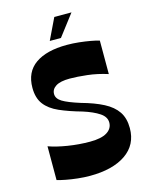

<svg xmlns="http://www.w3.org/2000/svg" viewBox="-130 -957 806 1049"><g transform="rotate(-15 273.0 -432.5)"><path d="M63.3 -13V-204.3Q107.4 -188.3 170.1 -178.3Q232.9 -168.3 294.9 -168.3Q359.2 -168.3 391.1 -188.3Q423 -208.4 423 -242.6Q423 -274.8 389.2 -297.2Q355.4 -319.7 298.2 -337.9Q224.8 -358.5 172.6 -381.5Q120.4 -404.5 93.4 -440.2Q66.3 -475.9 66.3 -533.6Q66.3 -623 129.7 -667.5Q193.1 -712 308.5 -712Q342.2 -712 376.4 -708.3Q410.6 -704.6 440.1 -699.3Q469.6 -694 489 -688V-498.7Q430.2 -517.4 373.8 -523.7Q317.4 -530.1 276 -530.1Q222.8 -530.1 197.2 -513.8Q171.7 -497.5 171.7 -470.7Q171.7 -444.4 201.3 -426.2Q230.9 -407.9 299.8 -386.3Q374.5 -365.7 424 -339.9Q473.6 -314.1 498.6 -277.1Q523.6 -240.1 523.6 -184Q523.6 -90 449.4 -39Q375.2 12 246.5 12Q213.1 12 178.1 8.1Q143 4.3 113 -1.5Q83 -7.3 63.3 -13ZM224.2 -756.9 282 -877.1H379.2L287.4 -756.9Z"/></g></svg>

Font: Ojuju ExtraLight
Style: Regular
Weight: 200
Designer: Chisaokwu Joboson, Mirko Velimirovic
Foundry: Udi Foundry
Version: Version 1.000